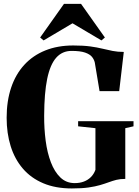

<svg xmlns="http://www.w3.org/2000/svg" viewBox="-20 -996 741 1026"><path d="M364 11Q276.5 11 211 -16.8Q145.5 -44.5 102 -95.2Q58.5 -146 37 -215Q15.5 -284 15.5 -366.5Q15.5 -456 39.5 -527.5Q63.5 -599 109.5 -649.2Q155.5 -699.5 221.5 -726.2Q287.5 -753 371.5 -753Q425 -753 461.8 -748Q498.5 -743 527 -736Q555.5 -729 582 -723.8Q608.5 -718.5 641.5 -718.5L617 -509H512L486.5 -662Q483 -677.5 471.8 -691.8Q460.5 -706 434.8 -715Q409 -724 362.5 -724Q312.5 -724 280.2 -687.5Q248 -651 232.2 -575Q216.5 -499 216 -378.5Q215.5 -309 224 -244.2Q232.5 -179.5 252 -128.5Q271.5 -77.5 302.8 -47.5Q334 -17.5 379.5 -17.5Q406.5 -17.5 428.2 -25.8Q450 -34 465.8 -49.8Q481.5 -65.5 490 -88.5V-311L397.5 -321V-348.5H693.5V-321L649.5 -311V-40Q622 -40 601.5 -34.8Q581 -29.5 560.8 -22Q540.5 -14.5 515 -7Q489.5 0.5 453.2 5.8Q417 11 364 11ZM213 -780 194.5 -795.5 322 -975.5H413L540.5 -795.5L522 -780L367.5 -871.5Z"/></svg>

Font: Merriweather 144pt ExtraBold
Style: Regular
Weight: 800
Version: Version 2.100